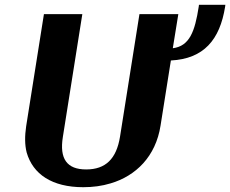

<svg xmlns="http://www.w3.org/2000/svg" viewBox="-20 -770 959 800"><path d="M89 -244C83 -203 83 -167 91 -135C117 -44 197 10 327 10C367 10 405 5 441 -6C546 -37 629 -118 649 -247L692 -518C829 -525 896 -604 918 -742L919 -750H809L808 -742C792 -639 770 -578 700 -569L723 -711H561L480 -200C465 -108 420 -64 339 -64C259 -64 227 -108 242 -200L323 -711H163Z"/></svg>

Font: Aerodynamic
Style: BdObl
Weight: 500
Designer: Google
Version: Version 2.000980; 2014